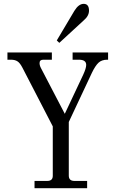

<svg xmlns="http://www.w3.org/2000/svg" viewBox="-20 -987 606 1007"><path d="M418.9 -966.8Q446.8 -966.8 446.8 -931.2Q446.8 -903.3 418.9 -879.9L291 -762.2L277.8 -774.9L370.1 -930.2Q392.6 -966.8 418.9 -966.8ZM207 -673.8Q187.5 -673.8 187.5 -656.2Q187.5 -643.6 194.8 -629.9L319.8 -390.1L416 -594.2Q432.1 -628.9 432.1 -646.5Q432.1 -673.8 394 -673.8H360.8V-711.9H546.9V-673.8H542Q513.7 -673.8 496.8 -658.2Q480 -642.6 461.9 -605L340.8 -347.2V-65.9Q340.8 -38.1 370.1 -38.1H437V0H161.1V-38.1H228Q256.8 -38.1 256.8 -64.9V-324.2L97.2 -632.8Q84.5 -657.2 71.3 -665.5Q58.1 -673.8 38.1 -673.8H19V-711.9H252V-673.8Z"/></svg>

Font: New Heterodox Mono
Style: Book
Weight: 400
Designer: Hao Chi Kiang <hello@hckiang.com>, Alexey Kryukov <alexios@thessalonica.org.ru>
Version: Version 0.0.3